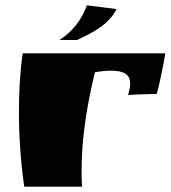

<svg xmlns="http://www.w3.org/2000/svg" viewBox="-20 -700 643 720"><path d="M306 -680C286 -626 254 -583 203 -550H269C329 -578 388 -608 417 -666ZM600 -500C422 -500 243 -500 65 -500C55 -430 51 -355 51 -281C51 -180 59 -81 71 0C140 0 219 0 288 0C286 -21 286 -43 286 -65C286 -184 307 -310 336 -429C358 -433 379 -435 396 -435C443 -435 468 -422 468 -387C468 -375 466 -361 460 -344C501 -346 526 -347 568 -348C579 -387 593 -459 600 -500Z"/></svg>

Font: Ruslan Display
Style: Regular
Weight: 400
Designer: Denis Masharov, Vladimir Rabdu
Foundry: Denis Masharov, Vladimir Rabdu
Version: Version 1.001